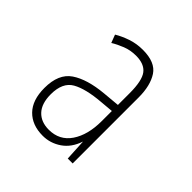

<svg xmlns="http://www.w3.org/2000/svg" viewBox="-104 -796 471 471"><g transform="rotate(45 131.5 -560.5)"><path d="M133 -722Q176 -722 192 -697.5Q208 -673 208 -632V-403H191L188 -459Q178 -429 156 -414Q134 -399 108 -399Q71 -399 49.5 -421Q28 -443 28 -485Q28 -534 57.5 -554Q87 -574 141 -579L185 -583V-624Q185 -667 172.5 -683.5Q160 -700 131 -700Q112 -700 95.5 -693.5Q79 -687 66 -679L58 -700Q73 -709 92 -715.5Q111 -722 133 -722ZM151 -559Q101 -555 75.5 -540.5Q50 -526 50 -485Q50 -453 65.5 -436.5Q81 -420 108 -420Q145 -420 165 -449.5Q185 -479 185 -527V-562Z"/></g></svg>

Font: Noto Sans ExtraCondensed Thin
Style: Regular
Weight: 100
Width: 2
Designer: Monotype Design Team
Foundry: Monotype Imaging Inc.
Version: Version 2.013; ttfautohint (v1.8.4.7-5d5b)